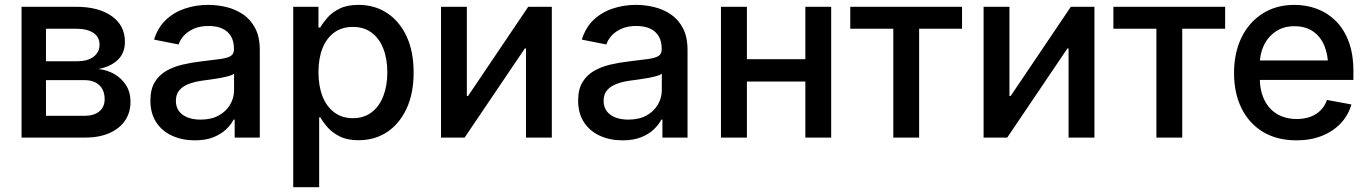

<svg xmlns="http://www.w3.org/2000/svg" viewBox="-20 -567 5638 791"><path d="M68.8 0V-539.1H293.5Q385.7 -539.1 440.2 -500.7Q494.6 -462.4 494.6 -395Q494.6 -348.6 465.6 -320.6Q436.5 -292.5 385.7 -282.7Q421.9 -278.8 451.7 -261.5Q481.4 -244.1 499.5 -215.6Q517.6 -187 517.6 -147Q517.6 -103.5 495.1 -70.3Q472.7 -37.1 430.4 -18.6Q388.2 0 328.6 0ZM169.4 -89.8H328.1Q367.2 -89.8 389.2 -108.2Q411.1 -126.5 411.1 -157.7Q411.1 -195.3 389.2 -216.1Q367.2 -236.8 328.1 -236.8H169.4ZM169.4 -314.5H295.4Q340.3 -314.5 365.2 -333Q390.1 -351.6 390.1 -383.3Q390.1 -414.6 364.5 -431.6Q338.9 -448.7 293.5 -448.7H169.4Z M782.7 11.2Q731 11.2 689.5 -7.6Q647.9 -26.4 623.8 -63Q599.6 -99.6 599.6 -152.8Q599.6 -198.7 617.4 -228.3Q635.3 -257.8 665 -274.9Q694.8 -292 732.2 -300.8Q769.5 -309.6 808.6 -314Q856.9 -319.8 886.5 -323.7Q916 -327.6 929.9 -335.9Q943.8 -344.2 943.8 -363.3V-366.2Q943.8 -396 932.1 -416.7Q920.4 -437.5 897 -448.7Q873.5 -460 839.4 -460Q804.7 -460 779.3 -449Q753.9 -438 738 -420.7Q722.2 -403.3 715.8 -383.8L614.7 -403.8Q629.9 -453.1 662.8 -484.6Q695.8 -516.1 741.2 -531.5Q786.6 -546.9 838.4 -546.9Q874.5 -546.9 911.9 -538.1Q949.2 -529.3 980.7 -508.3Q1012.2 -487.3 1031.2 -451.2Q1050.3 -415 1050.3 -360.4V0H946.8V-74.2H942.4Q931.6 -53.2 911.1 -33.7Q890.6 -14.2 858.9 -1.5Q827.1 11.2 782.7 11.2ZM806.2 -74.2Q850.6 -74.2 881.3 -91.3Q912.1 -108.4 928.2 -136.2Q944.3 -164.1 944.3 -195.8V-263.7Q939 -258.3 923.3 -253.9Q907.7 -249.5 887.7 -245.8Q867.7 -242.2 848.1 -239.5Q828.6 -236.8 814 -234.9Q784.7 -231 759.5 -221.9Q734.4 -212.9 719.5 -196Q704.6 -179.2 704.6 -151.4Q704.6 -126 717.5 -108.9Q730.5 -91.8 753.4 -83Q776.4 -74.2 806.2 -74.2Z M1188 204.1V-539.1H1292V-453.6H1299.3Q1310.5 -473.1 1329.3 -494.6Q1348.1 -516.1 1379.2 -531.5Q1410.2 -546.9 1457 -546.9Q1523.4 -546.9 1574.5 -513.4Q1625.5 -480 1654.8 -417.7Q1684.1 -355.5 1684.1 -268.6Q1684.1 -182.1 1655 -119.6Q1626 -57.1 1575 -23.2Q1523.9 10.7 1457 10.7Q1411.1 10.7 1380.4 -4.6Q1349.6 -20 1330.3 -41.7Q1311 -63.5 1299.8 -83.5H1294.9V204.1ZM1434.1 -80.1Q1479.5 -80.1 1511.2 -104.5Q1543 -128.9 1559.3 -171.6Q1575.7 -214.4 1575.7 -269Q1575.7 -324.2 1559.3 -366.2Q1543 -408.2 1511.5 -432.1Q1480 -456.1 1434.1 -456.1Q1388.2 -456.1 1356.4 -432.6Q1324.7 -409.2 1308.3 -367.4Q1292 -325.7 1292 -269Q1292 -212.9 1308.6 -170.4Q1325.2 -127.9 1357.2 -104Q1389.2 -80.1 1434.1 -80.1Z M2253.4 0H2147V-367.2H2142.1L1894 0H1796.9V-539.1H1903.3V-171.4H1908.2L2156.2 -539.1H2253.4Z M2544.9 11.2Q2493.2 11.2 2451.7 -7.6Q2410.2 -26.4 2386 -63Q2361.8 -99.6 2361.8 -152.8Q2361.8 -198.7 2379.6 -228.3Q2397.5 -257.8 2427.2 -274.9Q2457 -292 2494.4 -300.8Q2531.7 -309.6 2570.8 -314Q2619.1 -319.8 2648.7 -323.7Q2678.2 -327.6 2692.1 -335.9Q2706.1 -344.2 2706.1 -363.3V-366.2Q2706.1 -396 2694.3 -416.7Q2682.6 -437.5 2659.2 -448.7Q2635.7 -460 2601.6 -460Q2566.9 -460 2541.5 -449Q2516.1 -438 2500.2 -420.7Q2484.4 -403.3 2478 -383.8L2377 -403.8Q2392.1 -453.1 2425 -484.6Q2458 -516.1 2503.4 -531.5Q2548.8 -546.9 2600.6 -546.9Q2636.7 -546.9 2674.1 -538.1Q2711.4 -529.3 2742.9 -508.3Q2774.4 -487.3 2793.5 -451.2Q2812.5 -415 2812.5 -360.4V0H2709V-74.2H2704.6Q2693.8 -53.2 2673.3 -33.7Q2652.8 -14.2 2621.1 -1.5Q2589.4 11.2 2544.9 11.2ZM2568.4 -74.2Q2612.8 -74.2 2643.6 -91.3Q2674.3 -108.4 2690.4 -136.2Q2706.5 -164.1 2706.5 -195.8V-263.7Q2701.2 -258.3 2685.5 -253.9Q2669.9 -249.5 2649.9 -245.8Q2629.9 -242.2 2610.4 -239.5Q2590.8 -236.8 2576.2 -234.9Q2546.9 -231 2521.7 -221.9Q2496.6 -212.9 2481.7 -196Q2466.8 -179.2 2466.8 -151.4Q2466.8 -126 2479.7 -108.9Q2492.7 -91.8 2515.6 -83Q2538.6 -74.2 2568.4 -74.2Z M3324.2 -323.2V-231H3029.3V-323.2ZM3057.1 -539.1V0H2950.2V-539.1ZM3404.3 -539.1V0H3297.9V-539.1Z M3660.2 0V-448.7H3482.9V-539.1H3943.4V-448.7H3766.6V0Z M4488.8 0H4382.3V-367.2H4377.4L4129.4 0H4032.2V-539.1H4138.7V-171.4H4143.6L4391.6 -539.1H4488.8Z M4744.1 0V-448.7H4566.9V-539.1H5027.3V-448.7H4850.6V0Z M5321.3 11.2Q5241.2 11.2 5183.6 -23.4Q5126 -58.1 5095 -120.6Q5064 -183.1 5064 -266.6Q5064 -349.1 5094.7 -412.4Q5125.5 -475.6 5181.6 -511.2Q5237.8 -546.9 5312.5 -546.9Q5361.3 -546.9 5405 -530.8Q5448.7 -514.6 5482.7 -481.2Q5516.6 -447.8 5536.1 -396.2Q5555.7 -344.7 5555.7 -273.9V-237.8H5120.6V-317.9H5500.5L5451.7 -292Q5451.7 -341.3 5435.8 -379.2Q5419.9 -417 5388.9 -438Q5357.9 -459 5313 -459Q5268.1 -459 5236.1 -437.5Q5204.1 -416 5187 -380.4Q5169.9 -344.7 5169.9 -300.8V-248.5Q5169.9 -194.3 5188.7 -155.8Q5207.5 -117.2 5241.9 -96.9Q5276.4 -76.7 5322.3 -76.7Q5353 -76.7 5377.9 -85.7Q5402.8 -94.7 5420.4 -112.3Q5438 -129.9 5446.8 -155.3L5547.4 -136.7Q5535.2 -92.8 5503.9 -59.3Q5472.7 -25.9 5426 -7.3Q5379.4 11.2 5321.3 11.2Z"/></svg>

Font: Inter 18pt Medium
Style: Regular
Weight: 500
Designer: Rasmus Andersson
Foundry: rsms
Version: Version 4.001;git-66647c0bb